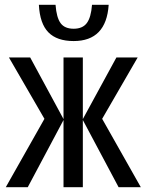

<svg xmlns="http://www.w3.org/2000/svg" viewBox="-20 -775 605 795"><path d="M403 -283 563 0H471L323 -278V0H243V-278L95 0H4L164 -283L17 -537H105L243 -282V-537H323V-282L462 -537H550ZM285 -605Q216 -605 180.5 -641Q145 -677 141 -755H210Q214 -702 231 -679Q248 -656 285 -656Q322 -656 339.5 -679.5Q357 -703 361 -755H430Q420 -605 285 -605Z"/></svg>

Font: Noto Sans UI Cond
Style: Regular
Weight: 400
Width: 3
Designer: Monotype Design Team
Foundry: Monotype Imaging Inc.
Version: Version 1.001